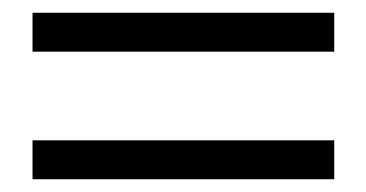

<svg xmlns="http://www.w3.org/2000/svg" viewBox="-20 -479 574 301"><path d="M504 -198H31V-259H504ZM504 -398H31V-459H504Z"/></svg>

Font: Source Serif 4
Style: Regular
Weight: 400
Designer: Frank Grießhammer
Foundry: Adobe Systems Incorporated
Version: Version 4.004;hotconv 1.0.116;makeotfexe 2.5.65601